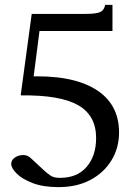

<svg xmlns="http://www.w3.org/2000/svg" viewBox="-20 -757 545 787"><path d="M220 10Q157 10 114 -6.5Q71 -23 48.5 -45.5Q26 -68 26 -85Q26 -101 40.5 -111Q55 -121 74 -121.5Q93 -122 106 -109L160 -59Q174 -46 187.5 -37Q201 -28 226 -28Q297 -28 335.5 -73.5Q374 -119 374 -191Q374 -284 300 -326Q226 -368 67 -366L65 -368L110 -700H329Q374 -700 390.5 -707.5Q407 -715 411 -737H441V-630H118L147 -670L114 -413L85 -443Q270 -452 369 -392.5Q468 -333 468 -214Q468 -151 437 -100Q406 -49 350.5 -19.5Q295 10 220 10Z"/></svg>

Font: Hedvig Letters Serif 24pt 24pt
Style: Regular
Weight: 400
Version: Version 1.000